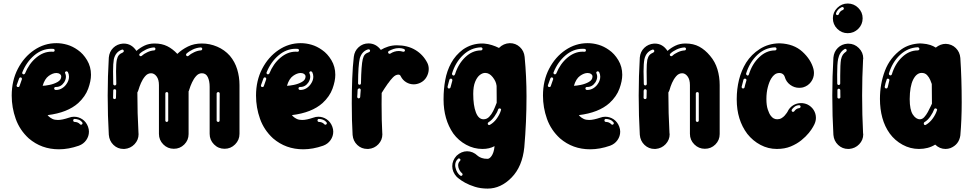

<svg xmlns="http://www.w3.org/2000/svg" viewBox="-20 -865 5654 1115"><path d="M322.3 2Q220.8 2 147 -61.4Q94.6 -109.4 71.3 -174.8Q48 -240.1 48 -309.9Q48 -397 83.7 -465.6Q119.3 -534.2 178.5 -574.3Q237.6 -614.4 307.4 -614.4Q338.6 -614.4 370.3 -605.2Q402 -596 431.7 -574.8Q462.9 -553.5 485.6 -515.6Q508.4 -477.7 508.4 -430.7Q508.4 -394.6 492.1 -349.8Q475.7 -305 434.7 -266.8Q371.8 -210.4 256.4 -196.5Q258.4 -194.6 259.9 -192.6Q261.4 -190.6 262.4 -189.6Q272.3 -180.2 284.9 -174.3Q297.5 -168.3 316.3 -168.3Q341.1 -168.3 380.7 -181.7Q395 -187.1 409.9 -187.1Q436.6 -187.1 458.9 -171.8Q481.2 -156.4 491.1 -129.2Q496.5 -114.9 496.5 -100.5Q496.5 -73.8 480.7 -51.2Q464.9 -28.7 437.6 -18.8Q378.2 2 322.3 2ZM116.8 -433.2Q122.3 -433.2 125.2 -438.1Q148 -494.6 189.6 -529.7Q231.2 -564.9 278.2 -564.9L289.6 -564.4Q292.6 -564.4 294.8 -566.3Q297 -568.3 297.5 -571.8Q297.5 -580.2 289.6 -581.2Q284.2 -581.7 278.7 -581.7H277.7Q223.8 -581.7 178.7 -543.3Q133.7 -505 109.4 -444.6L108.9 -441.1Q108.9 -435.6 114.4 -433.7ZM305 -342.6Q324.8 -342.6 340.8 -352.7Q356.9 -362.9 366.8 -378.2Q380.7 -398 380.7 -419.8Q380.7 -433.7 374.3 -446.5Q372.8 -448 370.8 -449.5Q368.8 -451 366.3 -451Q362.9 -451 360.1 -448.5Q357.4 -446 357.4 -442.6L358.9 -438.1Q362.9 -430.2 362.9 -419.8Q362.9 -404 353 -387.6Q334.7 -359.9 305.4 -359.9H303.5Q300 -359.9 297.3 -357.7Q294.6 -355.4 294.6 -352Q294.6 -344.1 303 -342.6ZM227.7 -366.8Q241.6 -366.8 267.6 -372Q293.6 -377.2 314.6 -389.1Q335.6 -401 335.6 -420.8Q335.6 -429.2 327.5 -435.1Q319.3 -441.1 307.4 -441.1Q286.6 -441.1 263.1 -424.3Q239.6 -407.4 227.7 -366.8ZM85.1 -359.4Q88.1 -359.4 90.6 -361.1Q93.1 -362.9 93.6 -365.8Q97.5 -379.2 103.5 -394.1Q105.4 -399.5 106.9 -404L107.4 -406.9Q107.4 -410.4 105 -413.1Q102.5 -415.8 99 -415.8Q93.6 -415.8 91.1 -409.9Q83.7 -390.1 77.2 -371.3L76.2 -368.3Q76.2 -365.3 77.7 -362.9Q79.2 -360.4 82.2 -359.9ZM450.5 -140.6Q453.5 -140.6 455.9 -142.6Q459.4 -145 459.4 -149.5Q459.4 -152 457.4 -155Q449 -165.3 436.9 -169.8Q424.8 -174.3 413.4 -174.3H412.4Q408.4 -173.8 406.7 -171.3Q405 -168.8 405 -165.8Q405 -162.4 406.9 -159.9Q408.9 -157.4 412.9 -156.9Q432.2 -156.9 444.1 -144.1Q447 -140.6 450.5 -140.6Z M703 0H697.5Q663.4 0 639.1 -23.3Q614.9 -46.5 611.9 -82.2Q605.4 -191.6 605.4 -310.4Q605.4 -422.3 611.9 -530.7Q614.9 -564.9 637.6 -587.1Q660.4 -609.4 694.1 -611.9H699Q744.1 -611.9 772.3 -569.3Q793.1 -587.6 818.8 -600Q844.6 -612.4 877.7 -612.4Q919.8 -612.4 951.2 -596.8Q982.7 -581.2 1009.9 -552Q1035.6 -577.2 1071.3 -594.8Q1106.9 -612.4 1152.5 -612.4Q1198 -612.4 1241.1 -594.1Q1284.2 -575.7 1314.9 -541.1Q1344.1 -506.4 1357.4 -462.6Q1370.8 -418.8 1370.8 -370.8V-87.6Q1370.8 -52 1345.3 -26.5Q1319.8 -1 1284.2 -1Q1248 -1 1222.8 -26.5Q1197.5 -52 1197.5 -87.6V-361.4Q1197.5 -394.1 1186.9 -416.8Q1176.2 -439.6 1152.5 -439.6Q1133.7 -439.6 1119.6 -424Q1105.4 -408.4 1095.3 -386.6Q1085.1 -364.9 1079.2 -344.6Q1078.2 -339.6 1075.2 -334.7V-86.6Q1075.2 -51 1050.2 -26Q1025.2 -1 989.6 -1Q953.5 -1 928.2 -26.5Q903 -52 903 -87.6V-370.8Q903 -403 889.4 -421.3Q875.7 -439.6 857.4 -439.6Q837.6 -439.6 823 -422.5Q808.4 -405.4 799 -383.7Q789.6 -361.9 784.7 -344.6Q782.2 -335.6 777.7 -328.2Q777.7 -205.9 784.2 -92.6L784.7 -85.6Q784.7 -52.5 761.4 -27.7Q738.1 -3 703 0ZM797.5 -538.6Q800.5 -538.6 803.5 -541.1Q814.9 -552 835.4 -561.6Q855.9 -571.3 874.8 -572.3Q878.2 -572.3 880.4 -575Q882.7 -577.7 882.7 -581.2Q882.7 -584.7 880.2 -587.1Q877.7 -589.6 874.3 -589.6Q850.5 -588.1 828.2 -577.5Q805.9 -566.8 791.6 -553.5Q788.6 -550.5 788.6 -547Q788.6 -544.1 791.1 -541.1Q794.1 -538.6 797.5 -538.6ZM1068.8 -538.6Q1072.3 -538.6 1075.2 -541.1Q1086.6 -552 1107.2 -561.6Q1127.7 -571.3 1146 -572.3Q1149.5 -572.3 1152 -575Q1154.5 -577.7 1154.5 -581.2Q1154.5 -584.7 1152 -587.1Q1149.5 -589.6 1146 -589.6Q1121.8 -588.1 1099.5 -577.5Q1077.2 -566.8 1062.9 -553.5Q1060.4 -551 1060.4 -547.5Q1060.4 -544.1 1062.9 -541.1Q1065.8 -538.6 1068.8 -538.6ZM646.5 -368.8Q650.5 -368.8 653 -371.5Q655.4 -374.3 655.4 -377.7L654 -450.5Q654 -496 658.4 -517.8Q662.4 -535.6 670.3 -544.8Q678.2 -554 693.6 -560.4Q699 -563.4 699 -568.3Q699 -571.8 696.5 -574.5Q694.1 -577.2 690.1 -577.2L686.6 -576.2Q651 -562.9 641.1 -521.3Q636.6 -496.5 636.6 -450Q636.6 -419.3 637.6 -377.2Q637.6 -373.8 640.3 -371.3Q643.1 -368.8 646.5 -368.8ZM644.6 -289.6Q653 -289.6 653.5 -297.5L654.5 -338.1Q654.5 -341.6 652.2 -344.3Q650 -347 646 -347H645Q641.6 -347 639.6 -344.8Q637.6 -342.6 637.6 -338.6L636.6 -298Q636.6 -294.6 638.9 -292.1Q641.1 -289.6 644.6 -289.6ZM948 -156.9Q951.5 -156.9 954.2 -159.4Q956.9 -161.9 956.9 -165.3V-321.8Q956.9 -325.2 955 -327.7Q953 -330.2 949.5 -330.2H948Q944.6 -330.2 942.3 -327.7Q940.1 -325.2 940.1 -321.8V-165.3Q940.1 -161.9 942.3 -159.4Q944.6 -156.9 948 -156.9ZM1248 -156.9Q1251 -156.9 1253.2 -159.4Q1255.4 -161.9 1255.4 -165.3Q1255.4 -172.8 1255.4 -207.7Q1255.4 -242.6 1255.7 -277Q1255.9 -311.4 1255.9 -321.8Q1255.9 -325.2 1253.5 -327.7Q1251 -330.2 1248 -330.2H1247Q1243.6 -330.2 1240.8 -327.7Q1238.1 -325.2 1238.1 -321.8V-165.3Q1238.1 -158.4 1247 -156.9Z M1741.1 2Q1639.6 2 1565.8 -61.4Q1513.4 -109.4 1490.1 -174.8Q1466.8 -240.1 1466.8 -309.9Q1466.8 -397 1502.5 -465.6Q1538.1 -534.2 1597.3 -574.3Q1656.4 -614.4 1726.2 -614.4Q1757.4 -614.4 1789.1 -605.2Q1820.8 -596 1850.5 -574.8Q1881.7 -553.5 1904.5 -515.6Q1927.2 -477.7 1927.2 -430.7Q1927.2 -394.6 1910.9 -349.8Q1894.6 -305 1853.5 -266.8Q1790.6 -210.4 1675.2 -196.5Q1677.2 -194.6 1678.7 -192.6Q1680.2 -190.6 1681.2 -189.6Q1691.1 -180.2 1703.7 -174.3Q1716.3 -168.3 1735.1 -168.3Q1759.9 -168.3 1799.5 -181.7Q1813.9 -187.1 1828.7 -187.1Q1855.4 -187.1 1877.7 -171.8Q1900 -156.4 1909.9 -129.2Q1915.3 -114.9 1915.3 -100.5Q1915.3 -73.8 1899.5 -51.2Q1883.7 -28.7 1856.4 -18.8Q1797 2 1741.1 2ZM1535.6 -433.2Q1541.1 -433.2 1544.1 -438.1Q1566.8 -494.6 1608.4 -529.7Q1650 -564.9 1697 -564.9L1708.4 -564.4Q1711.4 -564.4 1713.6 -566.3Q1715.8 -568.3 1716.3 -571.8Q1716.3 -580.2 1708.4 -581.2Q1703 -581.7 1697.5 -581.7H1696.5Q1642.6 -581.7 1597.5 -543.3Q1552.5 -505 1528.2 -444.6L1527.7 -441.1Q1527.7 -435.6 1533.2 -433.7ZM1723.8 -342.6Q1743.6 -342.6 1759.7 -352.7Q1775.7 -362.9 1785.6 -378.2Q1799.5 -398 1799.5 -419.8Q1799.5 -433.7 1793.1 -446.5Q1791.6 -448 1789.6 -449.5Q1787.6 -451 1785.1 -451Q1781.7 -451 1779 -448.5Q1776.2 -446 1776.2 -442.6L1777.7 -438.1Q1781.7 -430.2 1781.7 -419.8Q1781.7 -404 1771.8 -387.6Q1753.5 -359.9 1724.3 -359.9H1722.3Q1718.8 -359.9 1716.1 -357.7Q1713.4 -355.4 1713.4 -352Q1713.4 -344.1 1721.8 -342.6ZM1646.5 -366.8Q1660.4 -366.8 1686.4 -372Q1712.4 -377.2 1733.4 -389.1Q1754.5 -401 1754.5 -420.8Q1754.5 -429.2 1746.3 -435.1Q1738.1 -441.1 1726.2 -441.1Q1705.4 -441.1 1681.9 -424.3Q1658.4 -407.4 1646.5 -366.8ZM1504 -359.4Q1506.9 -359.4 1509.4 -361.1Q1511.9 -362.9 1512.4 -365.8Q1516.3 -379.2 1522.3 -394.1Q1524.3 -399.5 1525.7 -404L1526.2 -406.9Q1526.2 -410.4 1523.8 -413.1Q1521.3 -415.8 1517.8 -415.8Q1512.4 -415.8 1509.9 -409.9Q1502.5 -390.1 1496 -371.3L1495 -368.3Q1495 -365.3 1496.5 -362.9Q1498 -360.4 1501 -359.9ZM1869.3 -140.6Q1872.3 -140.6 1874.8 -142.6Q1878.2 -145 1878.2 -149.5Q1878.2 -152 1876.2 -155Q1867.8 -165.3 1855.7 -169.8Q1843.6 -174.3 1832.2 -174.3H1831.2Q1827.2 -173.8 1825.5 -171.3Q1823.8 -168.8 1823.8 -165.8Q1823.8 -162.4 1825.7 -159.9Q1827.7 -157.4 1831.7 -156.9Q1851 -156.9 1862.9 -144.1Q1865.8 -140.6 1869.3 -140.6Z M2119.3 0H2113.9Q2079.2 0 2055 -23Q2030.7 -46 2027.7 -81.2Q2022.8 -160.4 2022.8 -265.3Q2022.8 -336.6 2025.5 -408.4Q2028.2 -480.2 2034.7 -535.1Q2038.6 -569.3 2062.9 -591.1Q2087.1 -612.9 2119.8 -612.9Q2163.4 -612.9 2191.6 -575.2Q2210.9 -587.1 2234.7 -594.6Q2258.4 -602 2285.1 -602Q2346.5 -602 2391.8 -575Q2437.1 -548 2461.9 -499.5Q2469.8 -483.2 2469.8 -464.4Q2469.8 -440.1 2456.9 -417.6Q2444.1 -395 2419.8 -383.7Q2401 -375.2 2382.7 -375.2Q2358.9 -375.2 2338.6 -387.6Q2318.3 -400 2307.4 -421.8Q2303.5 -431.7 2293.6 -431.7Q2277.2 -431.7 2261.6 -415.3Q2246 -399 2234.7 -382.2Q2233.7 -381.2 2232.7 -380.2Q2209.9 -347.5 2196.5 -325.2L2196 -259.4Q2196 -161.4 2200 -91.6L2200.5 -85.1Q2200.5 -52 2177.5 -27.5Q2154.5 -3 2119.3 0ZM2242.1 -552.5 2246.5 -553.5Q2269.8 -568.8 2296 -568.8Q2307.4 -568.8 2319.3 -564.9L2323.3 -564.4Q2328.7 -564.4 2331.2 -569.3L2331.7 -572.8Q2331.7 -578.2 2325.7 -580.7Q2313.9 -585.1 2301.5 -585.6H2295Q2280.2 -585.6 2265.6 -580.7Q2251 -575.7 2238.1 -568.8Q2233.7 -565.8 2233.7 -561.4L2234.7 -556.9Q2238.1 -552.5 2242.1 -552.5ZM2067.8 -372.8Q2075.7 -372.8 2076.2 -381.7Q2078.2 -486.6 2086.6 -521.3Q2091.1 -540.1 2099.3 -548.5Q2107.4 -556.9 2123.3 -562.4Q2129.2 -565.3 2129.2 -569.8Q2129.2 -573.8 2127 -576.2Q2124.8 -578.7 2120.3 -578.7Q2118.8 -578.7 2116.8 -578.2Q2081.2 -566.8 2069.3 -525.7Q2059.9 -485.6 2059.4 -381.7Q2059.4 -378.2 2061.6 -375.5Q2063.9 -372.8 2067.8 -372.8ZM2062.4 -293.6Q2065.8 -293.6 2068.6 -295.8Q2071.3 -298 2071.8 -302Q2072.3 -310.4 2072.8 -316.8Q2073.3 -327.2 2074.8 -342.6Q2074.8 -346.5 2072 -349.3Q2069.3 -352 2065.3 -352Q2062.4 -351 2059.9 -349Q2057.4 -347 2056.9 -343.6Q2056.9 -340.1 2056.4 -336.6Q2055.9 -327.2 2055.7 -319.8Q2055.4 -312.4 2054.5 -303V-302.5Q2054.5 -299 2056.9 -296.5Q2059.4 -294.1 2062.4 -293.6Z M2811.9 230.2Q2771.3 230.2 2738.1 219.8Q2705 209.4 2681.4 196.3Q2657.9 183.2 2645.3 172.8Q2632.7 162.4 2632.7 162.4Q2606.4 134.2 2606.4 100Q2606.4 66.8 2631.2 39.6Q2659.4 13.4 2692.6 13.4Q2726.2 13.4 2754 39.6Q2754 39.6 2759.7 43.8Q2765.3 48 2778.2 52.7Q2791.1 57.4 2811.9 57.4Q2812.4 57.4 2815.8 56.7Q2819.3 55.9 2824.5 52Q2829.7 48 2835.1 40.1Q2840.6 32.2 2845.3 18.6Q2850 5 2852 -16.3Q2822.3 0 2781.7 0Q2731.7 0 2686.9 -24.5Q2642.1 -49 2612.4 -89.6Q2555.9 -171.8 2555.9 -287.1V-290.6Q2555.9 -347 2565.6 -400.2Q2575.2 -453.5 2600 -499Q2624.8 -544.6 2668.8 -577.7Q2718.8 -612.4 2780.7 -612.4Q2787.1 -611.9 2792.6 -611.9Q2815.8 -609.9 2837.1 -603Q2857.9 -596.5 2877.7 -586.6Q2903.5 -612.9 2940.6 -614.4Q2974.8 -614.4 2999 -591.8Q3023.3 -569.3 3026.7 -534.7Q3037.6 -419.3 3037.6 -305.4Q3037.6 -156.9 3024.8 -9.9Q3013.4 102.5 2950.7 166.3Q2888.1 230.2 2811.9 230.2ZM2613.4 -426.2Q2619.3 -426.2 2622.3 -433.2Q2641.1 -494.1 2682.2 -533.2Q2723.3 -572.3 2773.3 -572.3Q2776.7 -572.3 2779.5 -575Q2782.2 -577.7 2782.2 -581.2Q2782.2 -584.7 2779.5 -587.4Q2776.7 -590.1 2773.3 -590.1Q2714.4 -588.1 2669.8 -545.8Q2625.2 -503.5 2605 -438.1V-435.6Q2605 -433.2 2606.4 -430.7Q2607.9 -428.2 2610.9 -427.2ZM2788.1 -172.3Q2806.9 -172.3 2820.8 -186.6Q2834.7 -201 2844.1 -220.3Q2853.5 -239.6 2859.4 -255.4Q2859.9 -256.9 2860.4 -258.4L2864.4 -267.8V-296.5L2863.9 -365.3Q2863.9 -366.8 2863.4 -368.8Q2860.4 -393.1 2841.1 -417.3Q2821.8 -441.6 2797.5 -441.6Q2781.7 -441.6 2765.8 -429Q2750 -416.3 2739.1 -389.6Q2728.2 -362.9 2728.2 -319.8Q2728.2 -252.5 2743.6 -212.4Q2758.9 -172.3 2788.1 -172.3ZM2587.1 -351Q2590.6 -351 2593.1 -353Q2595.5 -355 2596.5 -358.4Q2601 -377.2 2606.9 -397V-399Q2606.9 -403 2605 -405.7Q2603 -408.4 2598.5 -408.4H2598Q2595.5 -408.4 2593.3 -406.9Q2591.1 -405.4 2590.1 -402.5Q2588.1 -395 2586.1 -388.6Q2582.2 -374.8 2579.2 -361.9V-359.9Q2579.2 -356.9 2580.9 -354.5Q2582.7 -352 2585.6 -351ZM2820.3 -138.6Q2822.8 -138.6 2825.2 -140.1Q2849.5 -154 2866.3 -178.5Q2883.2 -203 2889.1 -224.8L2890.1 -227.7Q2890.1 -231.2 2887.4 -233.4Q2884.7 -235.6 2880.7 -235.6Q2878.2 -235.6 2876 -233.9Q2873.8 -232.2 2872.8 -229.2Q2867.3 -211.4 2851.5 -188.9Q2835.6 -166.3 2816.8 -155Q2812.4 -152 2812.4 -147L2813.4 -143.1Q2816.3 -138.6 2820.3 -138.6ZM2657.9 156.4Q2662.4 156.4 2664.4 153Q2666.3 150.5 2666.3 147.5Q2666.3 143.6 2662.9 140.6Q2656.9 136.6 2651 127.2Q2645 117.8 2642.1 106.9Q2640.6 100.5 2640.6 94.6Q2640.6 80.2 2651 69.8Q2654 66.8 2654 63.4Q2654 60.4 2651.7 57.9Q2649.5 55.4 2645.5 55Q2642.1 55 2640.1 56.9Q2631.2 64.9 2627.2 74.5Q2623.3 84.2 2623.3 94.1Q2623.3 102.5 2625.7 110.4Q2632.7 139.6 2653 155Q2655 156.4 2657.9 156.4Z M3407.4 2Q3305.9 2 3232.2 -61.4Q3179.7 -109.4 3156.4 -174.8Q3133.2 -240.1 3133.2 -309.9Q3133.2 -397 3168.8 -465.6Q3204.5 -534.2 3263.6 -574.3Q3322.8 -614.4 3392.6 -614.4Q3423.8 -614.4 3455.4 -605.2Q3487.1 -596 3516.8 -574.8Q3548 -553.5 3570.8 -515.6Q3593.6 -477.7 3593.6 -430.7Q3593.6 -394.6 3577.2 -349.8Q3560.9 -305 3519.8 -266.8Q3456.9 -210.4 3341.6 -196.5Q3343.6 -194.6 3345 -192.6Q3346.5 -190.6 3347.5 -189.6Q3357.4 -180.2 3370 -174.3Q3382.7 -168.3 3401.5 -168.3Q3426.2 -168.3 3465.8 -181.7Q3480.2 -187.1 3495 -187.1Q3521.8 -187.1 3544.1 -171.8Q3566.3 -156.4 3576.2 -129.2Q3581.7 -114.9 3581.7 -100.5Q3581.7 -73.8 3565.8 -51.2Q3550 -28.7 3522.8 -18.8Q3463.4 2 3407.4 2ZM3202 -433.2Q3207.4 -433.2 3210.4 -438.1Q3233.2 -494.6 3274.8 -529.7Q3316.3 -564.9 3363.4 -564.9L3374.8 -564.4Q3377.7 -564.4 3380 -566.3Q3382.2 -568.3 3382.7 -571.8Q3382.7 -580.2 3374.8 -581.2Q3369.3 -581.7 3363.9 -581.7H3362.9Q3308.9 -581.7 3263.9 -543.3Q3218.8 -505 3194.6 -444.6L3194.1 -441.1Q3194.1 -435.6 3199.5 -433.7ZM3390.1 -342.6Q3409.9 -342.6 3426 -352.7Q3442.1 -362.9 3452 -378.2Q3465.8 -398 3465.8 -419.8Q3465.8 -433.7 3459.4 -446.5Q3457.9 -448 3455.9 -449.5Q3454 -451 3451.5 -451Q3448 -451 3445.3 -448.5Q3442.6 -446 3442.6 -442.6L3444.1 -438.1Q3448 -430.2 3448 -419.8Q3448 -404 3438.1 -387.6Q3419.8 -359.9 3390.6 -359.9H3388.6Q3385.1 -359.9 3382.4 -357.7Q3379.7 -355.4 3379.7 -352Q3379.7 -344.1 3388.1 -342.6ZM3312.9 -366.8Q3326.7 -366.8 3352.7 -372Q3378.7 -377.2 3399.8 -389.1Q3420.8 -401 3420.8 -420.8Q3420.8 -429.2 3412.6 -435.1Q3404.5 -441.1 3392.6 -441.1Q3371.8 -441.1 3348.3 -424.3Q3324.8 -407.4 3312.9 -366.8ZM3170.3 -359.4Q3173.3 -359.4 3175.7 -361.1Q3178.2 -362.9 3178.7 -365.8Q3182.7 -379.2 3188.6 -394.1Q3190.6 -399.5 3192.1 -404L3192.6 -406.9Q3192.6 -410.4 3190.1 -413.1Q3187.6 -415.8 3184.2 -415.8Q3178.7 -415.8 3176.2 -409.9Q3168.8 -390.1 3162.4 -371.3L3161.4 -368.3Q3161.4 -365.3 3162.9 -362.9Q3164.4 -360.4 3167.3 -359.9ZM3535.6 -140.6Q3538.6 -140.6 3541.1 -142.6Q3544.6 -145 3544.6 -149.5Q3544.6 -152 3542.6 -155Q3534.2 -165.3 3522 -169.8Q3509.9 -174.3 3498.5 -174.3H3497.5Q3493.6 -173.8 3491.8 -171.3Q3490.1 -168.8 3490.1 -165.8Q3490.1 -162.4 3492.1 -159.9Q3494.1 -157.4 3498 -156.9Q3517.3 -156.9 3529.2 -144.1Q3532.2 -140.6 3535.6 -140.6Z M3786.6 0H3781.7Q3747.5 0 3723 -23.3Q3698.5 -46.5 3695.5 -82.2Q3689.1 -191.6 3689.1 -310.4Q3689.1 -422.3 3695.5 -530.7Q3698.5 -564.9 3721.5 -587.1Q3744.6 -609.4 3778.2 -611.9H3782.7Q3828.2 -611.9 3856.4 -569.3Q3876.7 -587.6 3902.7 -600Q3928.7 -612.4 3960.9 -612.4Q4006.9 -612.4 4040.8 -594.1Q4074.8 -575.7 4103.5 -541.1Q4133.2 -506.4 4146.3 -462.6Q4159.4 -418.8 4159.4 -370.8V-86.6Q4159.4 -51 4134.4 -26Q4109.4 -1 4073.3 -1Q4037.6 -1 4012.1 -26.5Q3986.6 -52 3986.6 -87.6V-370.8Q3986.6 -403 3973 -421.3Q3959.4 -439.6 3941.6 -439.6Q3921.8 -439.6 3906.9 -422.5Q3892.1 -405.4 3882.7 -383.7Q3873.3 -361.9 3868.8 -344.6Q3866.3 -335.6 3861.4 -328.2Q3861.4 -205.9 3867.8 -92.6L3868.8 -85.6Q3868.8 -52.5 3845.5 -27.7Q3822.3 -3 3786.6 0ZM3878.7 -538.6Q3881.7 -538.6 3884.7 -541.1Q3895.5 -552 3916.1 -561.6Q3936.6 -571.3 3955.9 -572.3Q3959.4 -572.3 3961.6 -575Q3963.9 -577.7 3963.9 -581.2Q3963.9 -584.7 3961.1 -587.1Q3958.4 -589.6 3955 -589.6Q3931.2 -588.1 3908.7 -577.5Q3886.1 -566.8 3872.8 -553.5Q3869.8 -550.5 3869.8 -547Q3869.8 -544.1 3872.3 -541.1Q3875.2 -538.6 3878.7 -538.6ZM3727.2 -368.8Q3731.2 -368.8 3733.7 -371.5Q3736.1 -374.3 3736.1 -377.7L3735.1 -450.5Q3735.1 -496 3739.1 -517.8Q3743.6 -535.6 3751.5 -544.8Q3759.4 -554 3774.8 -560.4Q3779.7 -563.4 3779.7 -568.3Q3779.7 -571.8 3777.5 -574.5Q3775.2 -577.2 3770.8 -577.2L3767.3 -576.2Q3731.7 -562.9 3722.3 -521.3Q3717.3 -496.5 3717.3 -450Q3717.3 -419.3 3718.8 -377.2Q3718.8 -373.8 3721.3 -371.3Q3723.8 -368.8 3727.2 -368.8ZM3725.7 -289.6Q3734.2 -289.6 3734.7 -297.5L3735.6 -338.1Q3735.6 -341.6 3733.4 -344.3Q3731.2 -347 3726.7 -347H3726.2Q3722.8 -347 3720.8 -344.8Q3718.8 -342.6 3717.8 -338.6Q3717.8 -325.7 3717.8 -317.6Q3717.8 -309.4 3717.3 -298Q3717.3 -294.6 3719.8 -292.1Q3722.3 -289.6 3725.7 -289.6ZM4030.2 -156.9Q4033.2 -156.9 4035.6 -159.4Q4038.1 -161.9 4038.1 -165.3V-321.8Q4038.1 -325.2 4036.1 -327.7Q4034.2 -330.2 4030.2 -330.2H4029.2Q4025.7 -330.2 4023.3 -327.7Q4020.8 -325.2 4020.8 -321.8V-165.3Q4020.8 -161.9 4023.3 -159.4Q4025.7 -156.9 4029.2 -156.9Z M4491.1 0Q4441.1 0 4396.5 -23.5Q4352 -47 4319.8 -87.6Q4258.4 -169.3 4258.4 -287.1V-290.6Q4258.4 -347.5 4271.5 -401.2Q4284.7 -455 4312.9 -501Q4343.1 -549 4392.3 -580.4Q4441.6 -611.9 4503.5 -613.4H4508.9Q4589.6 -610.4 4639.6 -564.9Q4689.6 -519.3 4704 -464.4Q4706.9 -452.5 4706.9 -441.1Q4706.9 -412.4 4689.6 -389.1Q4672.3 -365.8 4643.1 -357.4Q4631.7 -355 4620.8 -355Q4592.6 -355 4568.8 -372.5Q4545 -390.1 4537.1 -419.3Q4536.6 -422.3 4533.4 -427.2Q4530.2 -432.2 4523.5 -436.6Q4516.8 -441.1 4506.4 -441.1Q4491.1 -441.1 4479.7 -432.9Q4468.3 -424.8 4458.9 -409.4Q4447 -390.1 4438.9 -358.9Q4430.7 -327.7 4430.7 -290.1V-289.6Q4430.7 -253.5 4438.6 -229.5Q4446.5 -205.4 4455.9 -193.1Q4470.8 -172.3 4493.6 -172.3Q4507.4 -172.3 4518.3 -178.7Q4529.2 -185.1 4536.9 -193.8Q4544.6 -202.5 4548.8 -208.9Q4553 -215.3 4553 -215.3Q4564.4 -240.1 4585.6 -253.2Q4606.9 -266.3 4631.7 -266.3Q4650 -266.3 4667.8 -258.9Q4691.6 -247.5 4705 -226.5Q4718.3 -205.4 4718.3 -180.7Q4718.3 -161.9 4709.4 -143.1Q4709.4 -143.1 4701.5 -128.2Q4693.6 -113.4 4676.7 -92.6Q4659.9 -71.8 4633.7 -50.5Q4607.4 -29.2 4572.3 -14.6Q4537.1 0 4491.1 0ZM4321.3 -426.2Q4327.2 -426.2 4329.2 -433.2Q4348 -494.1 4389.4 -533.2Q4430.7 -572.3 4480.7 -572.3Q4484.7 -572.3 4487.1 -575Q4489.6 -577.7 4489.6 -581.2Q4489.6 -584.7 4487.1 -587.4Q4484.7 -590.1 4480.7 -590.1Q4422.3 -588.1 4377.7 -545.8Q4333.2 -503.5 4312.9 -438.1V-435.6Q4312.9 -430.2 4318.8 -427.2ZM4294.6 -351Q4298 -351 4300.7 -353Q4303.5 -355 4304 -358.4Q4306.9 -372.8 4311.9 -388.1Q4312.9 -392.6 4314.4 -397L4314.9 -400Q4314.9 -403.5 4312.4 -405.9Q4309.9 -408.4 4306.4 -408.4H4305.9Q4300 -408.4 4297.5 -402.5Q4296 -395 4294.1 -388.6Q4290.1 -374.8 4287.1 -361.9V-359.4Q4287.1 -356.4 4288.9 -354.2Q4290.6 -352 4293.6 -351ZM4585.1 -215.3Q4589.6 -215.3 4592.6 -218.8Q4603.5 -235.1 4621.3 -237.1Q4624.8 -237.1 4627 -239.9Q4629.2 -242.6 4629.2 -246Q4629.2 -249 4626.7 -251.5Q4624.3 -254 4620.8 -254H4619.8Q4605.9 -253.5 4595.5 -246Q4585.1 -238.6 4578.7 -229.2Q4577.2 -227.2 4577.2 -224.3Q4577.2 -219.8 4580.2 -216.8Q4582.2 -215.3 4585.1 -215.3Z M4903 -672.3Q4867.8 -672.3 4842.3 -697.5Q4816.8 -722.8 4816.8 -758.9Q4816.8 -794.1 4842.3 -819.3Q4867.8 -844.6 4903 -844.6Q4938.6 -844.6 4964.1 -819.3Q4989.6 -794.1 4989.6 -758.9Q4989.6 -722.8 4964.1 -697.5Q4938.6 -672.3 4903 -672.3ZM4843.1 -777.2Q4848 -777.2 4851 -782.2Q4857.4 -801 4874.3 -806.9Q4880.7 -809.9 4880.7 -815.3Q4880.7 -818.8 4878.2 -821.5Q4875.7 -824.3 4871.3 -824.3L4868.8 -823.8Q4843.6 -812.4 4835.1 -788.6L4834.7 -785.1Q4834.7 -783.2 4835.9 -780.9Q4837.1 -778.7 4839.6 -777.7ZM4910.9 0H4905.9Q4871.8 0 4847.3 -23.3Q4822.8 -46.5 4819.8 -81.7Q4813.4 -191.1 4813.4 -310.4Q4813.4 -421.8 4819.8 -530.2Q4822.8 -564.4 4845.5 -586.9Q4868.3 -609.4 4902.5 -611.4H4906.4Q4942.1 -611.4 4967.6 -585.9Q4993.1 -560.4 4993.1 -525.2L4992.1 -518.3Q4986.6 -416.8 4986.6 -311.4Q4986.6 -197 4992.1 -91.6L4993.1 -85.1Q4993.1 -52 4969.8 -27.5Q4946.5 -3 4910.9 0ZM4850.5 -371.3Q4854 -371.3 4856.7 -373.8Q4859.4 -376.2 4859.4 -380.2V-425.7Q4859.4 -493.1 4863.9 -518.8Q4867.8 -537.1 4874.5 -547Q4881.2 -556.9 4893.6 -565.3Q4897 -568.3 4897 -572.3Q4897 -575.7 4895 -578.5Q4893.1 -581.2 4888.6 -581.2Q4887.6 -581.2 4886.1 -580.9Q4884.7 -580.7 4883.7 -579.2Q4855.4 -562.4 4847 -521.8Q4841.6 -494.1 4841.6 -432.2L4842.1 -380.2Q4842.1 -376.2 4844.6 -373.8Q4847 -371.3 4850.5 -371.3ZM4851.5 -292.6Q4855.4 -292.6 4857.9 -294.8Q4860.4 -297 4860.4 -300.5Q4860.4 -311.9 4860.1 -320Q4859.9 -328.2 4859.9 -341.1Q4859.9 -344.6 4857.2 -347.3Q4854.5 -350 4851 -350Q4848 -350 4845.5 -347.5Q4843.1 -345 4843.1 -342.6V-300.5Q4843.1 -297 4845.5 -294.8Q4848 -292.6 4851.5 -292.6Z M5470.8 0Q5437.1 0 5410.9 -25.2Q5370.8 0 5316.8 0Q5266.3 0 5221.5 -24.5Q5176.7 -49 5147 -89.6Q5117.8 -130.2 5104 -180.9Q5090.1 -231.7 5090.1 -290.6Q5090.1 -378.2 5119.3 -454.7Q5148.5 -531.2 5215.8 -579.2Q5260.9 -610.4 5322.8 -612.9L5338.6 -611.9Q5361.4 -610.4 5383.2 -603.5Q5399.5 -598 5414.4 -588.6Q5441.6 -610.4 5472.3 -610.4Q5507.4 -608.9 5530.7 -585.9Q5554 -562.9 5556.9 -528.7Q5564.9 -409.9 5564.9 -270.8Q5564.9 -168.8 5556.9 -78.2Q5549 -25.2 5499.5 -5Q5485.6 0 5470.8 0ZM5151.5 -427.2Q5154 -427.2 5155.9 -429Q5157.9 -430.7 5158.9 -432.2Q5177.2 -494.1 5218.6 -533.2Q5259.9 -572.3 5309.9 -572.3Q5313.4 -572.3 5316.3 -574.8Q5319.3 -577.2 5319.3 -580.7Q5319.3 -584.2 5316.3 -587.4Q5313.4 -590.6 5309.9 -590.6Q5251.5 -588.1 5206.7 -546Q5161.9 -504 5142.1 -438.1V-435.6Q5142.1 -430.2 5148 -427.7ZM5322.3 -172.3Q5336.1 -172.3 5347.5 -184.9Q5358.9 -197.5 5368.3 -214.6Q5377.7 -231.7 5385.1 -248Q5389.1 -256.4 5392.1 -262.9L5391.1 -377.2Q5388.6 -384.7 5382.4 -400Q5376.2 -415.3 5364.1 -428.5Q5352 -441.6 5332.7 -441.6Q5302.5 -441.6 5282.9 -402.5Q5263.4 -363.4 5262.9 -289.6Q5262.9 -227.7 5280.9 -200Q5299 -172.3 5322.3 -172.3ZM5126.7 -351Q5132.2 -351 5135.1 -357.4L5144.6 -397.5L5145 -400Q5145 -403.5 5142.3 -405.9Q5139.6 -408.4 5136.1 -408.4Q5133.2 -408.4 5131.2 -406.9Q5129.2 -405.4 5129.2 -402.5Q5121.3 -381.7 5117.8 -361.4V-359.4Q5117.8 -356.9 5119.3 -354.7Q5120.8 -352.5 5123.8 -352ZM5352.5 -138.6 5356.9 -140.1Q5380.7 -154 5397.8 -178.5Q5414.9 -203 5421.3 -225.2L5422.3 -227.2Q5422.3 -230.2 5419.3 -232.9Q5416.3 -235.6 5411.9 -235.6Q5406.9 -235.6 5405 -230.2Q5398.5 -211.9 5382.9 -189.1Q5367.3 -166.3 5348 -155.4Q5344.6 -152.5 5344.6 -147.5L5345.5 -143.6Q5346 -141.1 5348.3 -139.9Q5350.5 -138.6 5352.5 -138.6Z"/></svg>

Font: AKL FREE 002
Style: Regular
Weight: 400
Designer: AKL
Foundry: AKL
Version: Version 1.00;August 17, 2024;FontCreator 13.0.0.2675 64-bit